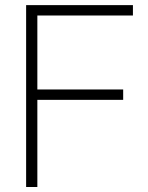

<svg xmlns="http://www.w3.org/2000/svg" viewBox="-20 -748 590 768"><path d="M84.5 0V-727.5H511.7V-686H129.4V-390.1H472.7V-348.6H129.4V0Z"/></svg>

Font: Inter 28pt ExtraLight
Style: Regular
Weight: 250
Designer: Rasmus Andersson
Foundry: rsms
Version: Version 4.001;git-66647c0bb